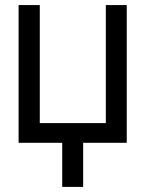

<svg xmlns="http://www.w3.org/2000/svg" viewBox="-20 -566 576 761"><path d="M226.6 -35.2H309.6V174.8H226.6ZM482.4 -545.9V0H53.7V-545.9H137.7V-78.1H399.4V-545.9Z"/></svg>

Font: Inter Tight
Style: Regular
Weight: 400
Designer: Rasmus Andersson
Foundry: rsms
Version: Version 3.002